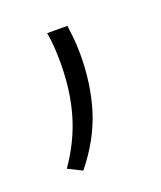

<svg xmlns="http://www.w3.org/2000/svg" viewBox="-64 -166 292 348"><g transform="rotate(-20 81.5 8.0)"><path d="M64 -119.5H103Q104 -112 105.8 -96.8Q107.5 -81.5 107.5 -63.5Q107.5 -6 92.5 42.5Q77.5 91 40.5 137L13.5 123.5Q42.5 82 55.5 37.2Q68.5 -7.5 68.5 -62Q68.5 -77 67.5 -91.5Q66.5 -106 64 -119.5Z"/></g></svg>

Font: Anek Devanagari ExtraLight
Style: Regular
Weight: 250
Designer: Kailash Malviya (Devanagari) & Yesha Goshar (Latin)
Foundry: Ek Type
Version: Version 1.003